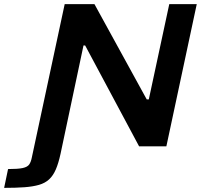

<svg xmlns="http://www.w3.org/2000/svg" viewBox="-116 -708 978 929"><path d="M-96 201 -77 110Q-29 110 -6 105Q17 100 25.5 87.5Q34 75 38 54L197 -688H341L594 -227H604L703 -688H836L689 0H557L296 -488H288L177 36Q167 82 154 112Q141 142 121.5 160Q102 178 72.5 186.5Q43 195 2 198Q-39 201 -96 201Z"/></svg>

Font: Saira Expanded SemiBold
Style: Italic
Weight: 600
Width: 7
Italic angle: -12°
Designer: Hector Gatti with collaboration of the Omnibus-Type team
Foundry: Omnibus-Type
Version: Version 1.101